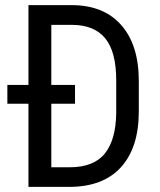

<svg xmlns="http://www.w3.org/2000/svg" viewBox="-20 -731 625 751"><path d="M273.4 -325.2H180.7V-76.7H252.4Q346.7 -76.7 390.1 -130.6Q433.6 -184.6 434.6 -290.5V-416.5Q434.6 -528.8 391.4 -581.3Q348.1 -633.8 260.7 -633.8H180.7V-398.9H273.4ZM91.3 0V-325.2H8.8V-398.9H91.3V-710.9H260.7Q385.3 -710.9 454.1 -633.1Q522.9 -555.2 522.9 -414.1V-294.9Q522.9 -153.8 453.1 -76.9Q383.3 0 250.5 0Z"/></svg>

Font: MAUL Condensed
Style: Condensed Regular
Weight: 400
Designer: MAUL
Version: Version 1.0; 2020; ttfautohint (v1.8.3)